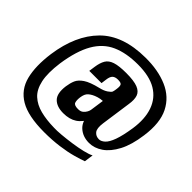

<svg xmlns="http://www.w3.org/2000/svg" viewBox="-159 -773 1020 1020"><g transform="rotate(45 351.0 -262.5)"><path d="M292 68Q171 68 108.5 31Q46 -6 28 -77.5Q10 -149 24 -251Q47 -413 135.5 -502.5Q224 -592 392 -593Q487 -594 557.5 -563.5Q628 -533 661 -467.5Q694 -402 679 -296Q668 -214 640.5 -162Q613 -110 576.5 -85Q540 -60 500 -60Q477 -60 457.5 -67Q438 -74 422.5 -88Q407 -102 399.5 -123Q392 -144 393 -171L421 -161Q399 -115 368.5 -95Q338 -75 292 -75Q243 -75 218 -100.5Q193 -126 201 -186Q205 -214 214 -235Q223 -256 249.5 -274Q276 -292 334 -306Q360 -312 377 -323.5Q394 -335 397 -343Q399 -349 400 -355.5Q401 -362 402 -369Q405 -391 399.5 -399Q394 -407 372 -407Q351 -407 340.5 -397Q330 -387 327 -362L323 -332H231L236 -367Q241 -402 253.5 -423Q266 -444 295 -453.5Q324 -463 378 -463Q436 -463 465 -451.5Q494 -440 502 -416.5Q510 -393 504 -356L480 -187Q474 -144 487.5 -127.5Q501 -111 524 -111Q540 -111 556.5 -126Q573 -141 586.5 -178Q600 -215 610 -280Q622 -360 601.5 -418.5Q581 -477 529 -508Q477 -539 390 -539Q303 -539 242.5 -512Q182 -485 145.5 -421.5Q109 -358 93 -250Q82 -168 93 -116.5Q104 -65 134 -37.5Q164 -10 209 1.5Q254 13 312 14Q332 15 366.5 12Q401 9 439.5 3.5Q478 -2 511.5 -10Q545 -18 561 -27L554 24Q533 32 494 43Q455 54 403 61Q351 68 292 68ZM332 -146Q351 -146 361.5 -155Q372 -164 377.5 -174.5Q383 -185 384 -193L395 -270Q377 -269 361 -264Q345 -259 334 -253Q323 -247 315 -240Q307 -233 302.5 -222.5Q298 -212 296 -197Q293 -173 298 -159.5Q303 -146 332 -146Z"/></g></svg>

Font: Alumni Sans Thin ExtraBold
Style: Italic
Weight: 800
Italic angle: -8°
Version: Version 1.016